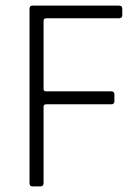

<svg xmlns="http://www.w3.org/2000/svg" viewBox="-20 -663 499 683"><path d="M124 0H95Q85 0 85 -12V-631Q85 -643 95 -643H403Q415 -643 415 -632V-609Q415 -598 403 -598H145Q135 -598 135 -589V-346Q135 -338 145 -338H376Q387 -338 387 -327V-303Q387 -292 376 -292H145Q135 -292 135 -284V-12Q135 0 124 0Z"/></svg>

Font: Rajdhani
Style: Regular
Weight: 400
Designer: Satya Rajpurohit, Jyotish Sonowal
Foundry: Indian Type Foundry
Version: Version 1.201;PS 1.0;hotconv 1.0.78;makeotf.lib2.5.61930; tt